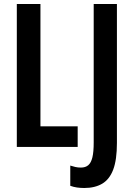

<svg xmlns="http://www.w3.org/2000/svg" viewBox="-20 -734 667 959"><path d="M64 0V-714H182V-103H368V0ZM401 205Q382 205 364.5 202.5Q347 200 331 194V93Q343 97 356 100Q369 103 384 103Q407 103 421 91Q435 79 441.5 52Q448 25 448 -22V-714H564V-20Q564 64 545.5 113Q527 162 490.5 183.5Q454 205 401 205Z"/></svg>

Font: Noto Sans Display ExtraCondensed SemiBold
Style: Regular
Weight: 600
Width: 2
Designer: Monotype Design Team
Foundry: Monotype Imaging Inc.
Version: Version 2.003